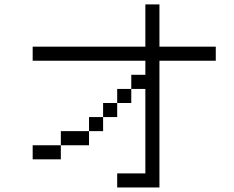

<svg xmlns="http://www.w3.org/2000/svg" viewBox="-20 -832 1040 852"><path d="M937.5 -562.5V-625H687.5V-812.5H625V-625H125V-562.5H625V-500H562.5V-437.5H500V-375H437.5V-312.5H375V-250H250V-187.5H125V-125H250V-187.5H375V-250H437.5V-312.5H500V-375H562.5V-437.5H625Q625 -437.5 625 -62.5H500V0H687.5V-562.5Z"/></svg>

Font: UnifontExMono
Style: Regular
Weight: 500
Version: Version 15.0.06